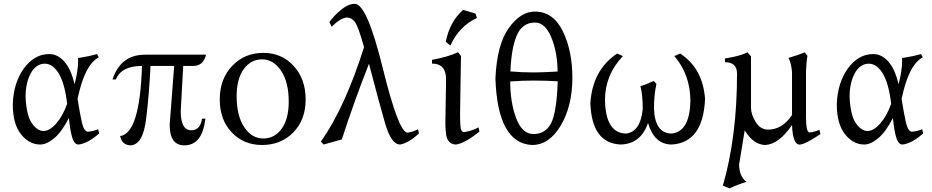

<svg xmlns="http://www.w3.org/2000/svg" viewBox="-20 -765 4983 1026"><path d="M213.4 -64.9Q246.1 -65.9 280.8 -105.5Q315.4 -145 338.9 -210.4Q325.7 -320.8 293.7 -372.8Q261.7 -424.8 218.3 -424.8Q170.9 -423.3 143.8 -372.1Q116.7 -320.8 116.7 -248Q121.1 -147.9 150.4 -106.4Q179.7 -64.9 213.4 -64.9ZM399.4 7.3Q378.9 7.3 367.4 -25.4Q356 -58.1 348.1 -134.3Q311 -61.5 270.3 -27.1Q229.5 7.3 195.3 7.3Q135.7 7.3 92 -47.9Q48.3 -103 48.3 -208.5Q52.2 -323.2 107.9 -399.7Q163.6 -476.1 243.7 -476.1Q288.1 -476.1 324 -435.5Q359.9 -395 378.4 -314.5Q397.5 -387.7 397.5 -439.5L397 -454.6Q453.6 -463.4 498.5 -476.1L507.8 -458.5Q432.1 -419.4 394.5 -235.8Q406.7 -160.2 417.2 -112.5Q427.7 -64.9 448.2 -61Q477.1 -63 504.4 -74.2L510.3 -52.2Q447.8 2.4 399.4 7.3Z M965.3 11.7Q886.7 11.7 886.7 -97.7L910.6 -412.6H784.2Q777.3 -262.2 760.5 -126.7Q743.7 8.8 677.2 11.7Q630.4 9.3 622.1 -38.1Q727.1 -51.3 738.8 -412.6Q628.4 -412.6 599.1 -340.3H581.1Q625 -472.7 753.9 -472.7H1081.1Q1066.4 -412.6 1012.7 -412.6H959L945.8 -171.4Q945.8 -68.8 1002 -68.8Q1050.3 -68.8 1059.6 -130.9H1077.6Q1061 11.7 965.3 11.7Z M1387.2 -24.9Q1446.8 -24.9 1484.9 -76.9Q1522.9 -128.9 1522.9 -221.7Q1522.9 -326.2 1481.9 -387Q1440.9 -447.8 1380.4 -447.8Q1320.8 -447.8 1282.7 -396Q1244.6 -344.2 1244.6 -251Q1244.6 -146 1285.2 -85.4Q1325.7 -24.9 1387.2 -24.9ZM1380.4 9.8Q1282.2 9.8 1218.3 -57.6Q1154.3 -125 1154.3 -234.4Q1154.3 -342.8 1220.5 -412.6Q1286.6 -482.4 1387.2 -482.4Q1485.4 -482.4 1549.3 -412.6Q1613.3 -342.8 1613.3 -233.4Q1613.3 -125 1547.4 -57.6Q1481.4 9.8 1380.4 9.8Z M2118.2 7.3Q2070.8 7.3 2038.1 -105.2Q2005.4 -217.8 1951.7 -424.3Q1871.6 -220.7 1806.6 -20L1709.5 7.3L1694.8 -8.3Q1824.2 -192.4 1925.3 -512.7Q1896.5 -617.2 1878.7 -644.3Q1860.8 -671.4 1831.1 -671.4Q1796.9 -666.5 1752 -622.1L1740.2 -647Q1764.6 -681.6 1803 -713.1Q1841.3 -744.6 1876 -744.6Q1940.9 -744.6 2025.6 -400.4Q2110.4 -56.2 2157.7 -56.2Q2181.2 -58.6 2213.9 -74.2L2218.8 -52.2Q2165 -1.5 2118.2 7.3Z M2417 7.3Q2389.6 7.3 2374.8 -14.4Q2359.9 -36.1 2359.9 -108.9L2363.8 -340.8Q2363.8 -425.3 2288.6 -425.3V-445.3Q2371.6 -460 2427.7 -485.8L2443.4 -465.8L2438.5 -158.7Q2438.5 -81.5 2444.6 -70.3Q2450.7 -59.1 2460.9 -59.1Q2502 -65.4 2537.1 -84.5L2542 -62Q2462.9 1.5 2417 7.3ZM2386.7 -521.5 2362.3 -541.5Q2382.8 -648.9 2455.1 -712.4L2521 -692.4L2528.8 -668.9Q2434.1 -626 2386.7 -521.5Z M2834 -377.9Q2900.4 -378.9 2959.5 -382.8Q2959.5 -482.4 2926.8 -563.5Q2894 -644.5 2838.9 -644.5Q2771.5 -644.5 2741.9 -576.4Q2712.4 -508.3 2707.5 -383.3Q2768.1 -377.9 2834 -377.9ZM2830.6 -48.8Q2895 -48.8 2924.8 -106.2Q2954.6 -163.6 2960.4 -330.6Q2902.3 -334.5 2830.1 -334.5Q2769 -334.5 2706.5 -329.6Q2706.5 -217.8 2738.3 -133.3Q2770 -48.8 2830.6 -48.8ZM2823.2 9.8Q2639.2 1 2627.4 -345.7Q2635.3 -526.4 2698.5 -614.7Q2761.7 -703.1 2837.9 -703.1Q2936.5 -703.1 2987.5 -598.1Q3038.6 -493.2 3038.6 -349.6Q3038.6 -199.2 2976.8 -94.7Q2915 9.8 2823.2 9.8Z M3568.8 7.3Q3476.1 6.3 3442.9 -107.9Q3404.3 4.4 3296.4 7.3Q3142.1 0.5 3134.8 -213.9Q3146 -390.6 3277.8 -479L3308.6 -465.3Q3212.9 -364.7 3212.9 -231Q3215.8 -52.7 3326.7 -51.3Q3402.3 -61.5 3414.6 -181.6Q3414.6 -259.3 3402.3 -304.7Q3433.1 -313.5 3473.6 -332.5L3487.8 -316.9Q3474.6 -255.9 3474.6 -184.6Q3479.5 -53.2 3567.9 -51.3Q3664.6 -60.1 3669.4 -222.7Q3669.4 -365.7 3583.5 -465.3L3614.3 -479Q3735.8 -399.9 3747.6 -236.3Q3737.3 -2 3568.8 7.3Z M3877.9 241.7 3842.8 227.1Q3918.5 -33.7 3918.5 -371.6Q3918.5 -432.6 3854 -432.6V-452.6Q3936.5 -465.3 3974.1 -485.4L3993.2 -463.9V-189.5Q3993.2 -152.8 4018.6 -112.5Q4043.9 -72.3 4084 -72.3Q4160.2 -72.3 4212.4 -150.4V-379.9Q4207.5 -431.2 4193.4 -455.6Q4246.6 -470.7 4280.8 -485.4L4294.9 -466.3Q4289.6 -440.9 4287.1 -385.3V-140.6Q4287.1 -57.1 4306.2 -57.1Q4331.5 -59.6 4358.9 -71.3L4364.3 -48.3Q4281.2 6.8 4253.4 7.8Q4216.3 7.8 4212.4 -97.2Q4141.6 7.3 4067.9 9.8Q4006.3 7.8 3959.5 -68.4L3929.7 113.8Q3929.7 176.3 3968.8 207Q3926.3 219.2 3877.9 241.7Z M4616.7 -64.9Q4649.4 -65.9 4684.1 -105.5Q4718.8 -145 4742.2 -210.4Q4729 -320.8 4697 -372.8Q4665 -424.8 4621.6 -424.8Q4574.2 -423.3 4547.1 -372.1Q4520 -320.8 4520 -248Q4524.4 -147.9 4553.7 -106.4Q4583 -64.9 4616.7 -64.9ZM4802.7 7.3Q4782.2 7.3 4770.8 -25.4Q4759.3 -58.1 4751.5 -134.3Q4714.4 -61.5 4673.6 -27.1Q4632.8 7.3 4598.6 7.3Q4539.1 7.3 4495.4 -47.9Q4451.7 -103 4451.7 -208.5Q4455.6 -323.2 4511.2 -399.7Q4566.9 -476.1 4647 -476.1Q4691.4 -476.1 4727.3 -435.5Q4763.2 -395 4781.7 -314.5Q4800.8 -387.7 4800.8 -439.5L4800.3 -454.6Q4856.9 -463.4 4901.9 -476.1L4911.1 -458.5Q4835.4 -419.4 4797.9 -235.8Q4810.1 -160.2 4820.6 -112.5Q4831.1 -64.9 4851.6 -61Q4880.4 -63 4907.7 -74.2L4913.6 -52.2Q4851.1 2.4 4802.7 7.3Z"/></svg>

Font: Kelvinch
Style: Regular
Weight: 400
Designer: Paul James MIller
Foundry: High-Logic / Made with FontCreator
Version: Version 3.30 September 23, 2016